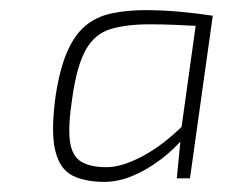

<svg xmlns="http://www.w3.org/2000/svg" viewBox="-20 -622 485 379"><path d="M268 -602Q299 -602 333 -599Q367 -596 400 -591L387 -570Q350 -572 324 -573Q298 -574 276 -574Q229 -574 198 -564.5Q167 -555 149.5 -524Q132 -493 123 -431Q114 -373 118 -343.5Q122 -314 140 -303Q158 -292 190 -292Q221 -292 262 -314Q303 -336 344 -377L348 -356Q325 -328 297 -307Q269 -286 241 -274.5Q213 -263 186 -263Q148 -263 123 -275.5Q98 -288 89 -325Q80 -362 90 -434Q98 -486 112.5 -519.5Q127 -553 148.5 -571Q170 -589 200 -595.5Q230 -602 268 -602ZM369 -591H400L355 -270H329L336 -342L335 -347Z"/></svg>

Font: Exo 2 ExtraLight
Style: Italic
Weight: 250
Italic angle: -8°
Designer: Natanael Gama
Foundry: Natanael Gama
Version: Version 2.010